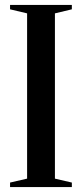

<svg xmlns="http://www.w3.org/2000/svg" viewBox="-20 -763 334 783"><path d="M90.5 -34.5V-708.5L21 -725V-743H273V-725L204 -708.5V-34.5L273 -18.5V0H21V-18.5Z"/></svg>

Font: Merriweather 144pt Medium
Style: Regular
Weight: 500
Version: Version 2.100